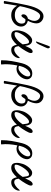

<svg xmlns="http://www.w3.org/2000/svg" viewBox="1442 -2274 1055 3981"><g transform="rotate(90 1969.5 -283.5)"><path d="M54 157Q53 163 39 165Q25 167 12 164Q-1 161 -1 154Q25 -4 46.5 -123Q68 -242 88 -325Q126 -493 183.5 -575.5Q241 -658 316 -658Q353 -658 387 -639.5Q421 -621 442.5 -588.5Q464 -556 464 -513Q464 -475 449.5 -426.5Q435 -378 409 -333Q436 -328 464 -311Q492 -294 511 -265Q530 -236 530 -193Q530 -143 500 -96Q470 -49 416.5 -19Q363 11 293 11Q240 11 203.5 -6Q167 -23 141.5 -50.5Q116 -78 97 -111Q88 -61 79 -7Q70 47 63 91.5Q56 136 54 157ZM310 -588Q278 -588 250.5 -557.5Q223 -527 199.5 -478Q176 -429 158 -372.5Q140 -316 127 -262.5Q114 -209 107 -171Q120 -145 142 -120.5Q164 -96 200 -79.5Q236 -63 290 -63Q375 -63 422 -104Q469 -145 469 -207Q469 -244 452 -264Q435 -284 397 -284Q386 -284 376 -281Q349 -238 333 -219Q317 -200 302 -200Q290 -200 283 -212Q276 -224 276 -242Q276 -276 302 -302.5Q328 -329 366 -335Q387 -367 399.5 -402Q412 -437 412 -471Q412 -503 398 -529.5Q384 -556 361 -572Q338 -588 310 -588Z M711 11Q683 11 659.5 2Q636 -7 622 -32.5Q608 -58 608 -107Q608 -138 614.5 -170Q621 -202 631 -232Q642 -265 662.5 -298.5Q683 -332 708.5 -360.5Q734 -389 761 -406Q788 -423 813 -423Q862 -423 890.5 -388.5Q919 -354 927 -295Q928 -287 929 -276Q944 -305 957 -336Q966 -357 979.5 -379.5Q993 -402 1010.5 -417.5Q1028 -433 1048 -433Q1079 -433 1079 -395Q1079 -360 1038 -292Q1016 -253 990 -214.5Q964 -176 936 -141Q937 -134 938 -129Q945 -82 961 -66.5Q977 -51 1007 -51Q1043 -51 1084.5 -79.5Q1126 -108 1164 -155Q1173 -166 1178 -166Q1184 -166 1184 -148Q1184 -115 1162.5 -78Q1141 -41 1102.5 -15Q1064 11 1013 11Q962 11 940 -20Q918 -51 910 -90Q908 -97 907 -107Q861 -55 811.5 -22Q762 11 711 11ZM645 -87Q645 -72 653 -65Q661 -58 683 -58Q733 -58 791 -103.5Q849 -149 899 -226Q893 -283 887 -311Q881 -339 871.5 -348.5Q862 -358 846 -358Q823 -358 796 -337.5Q769 -317 742.5 -284.5Q716 -252 694 -215Q672 -178 658.5 -144Q645 -110 645 -87ZM845 -502Q840 -502 840 -510Q840 -514 842 -519L927 -753Q940 -791 955 -791Q966 -791 974 -777Q982 -763 982 -751Q982 -745 976 -730Q970 -715 956 -684L904 -571Q871 -502 845 -502Z M1228 217Q1228 106 1245.5 2Q1263 -102 1291 -214Q1306 -273 1334.5 -321Q1363 -369 1404.5 -397Q1446 -425 1501 -425Q1563 -425 1593 -391.5Q1623 -358 1623 -317Q1623 -283 1607.5 -245Q1592 -207 1563 -173.5Q1534 -140 1494 -119Q1454 -98 1406 -98Q1373 -98 1337 -116Q1319 -30 1313 53.5Q1307 137 1316 217Q1316 221 1303 222.5Q1290 224 1272.5 224Q1255 224 1241.5 222.5Q1228 221 1228 217ZM1353 -190Q1348 -170 1344 -150Q1355 -143 1364.5 -141Q1374 -139 1392 -139Q1419 -139 1449 -158Q1479 -177 1505 -207Q1531 -237 1547.5 -271.5Q1564 -306 1564 -337Q1564 -384 1516 -384Q1488 -384 1455.5 -358Q1423 -332 1395 -288Q1367 -244 1353 -190Z M1711 157Q1710 163 1696 165Q1682 167 1669 164Q1656 161 1656 154Q1682 -4 1703.5 -123Q1725 -242 1745 -325Q1783 -493 1840.5 -575.5Q1898 -658 1973 -658Q2010 -658 2044 -639.5Q2078 -621 2099.5 -588.5Q2121 -556 2121 -513Q2121 -475 2106.5 -426.5Q2092 -378 2066 -333Q2093 -328 2121 -311Q2149 -294 2168 -265Q2187 -236 2187 -193Q2187 -143 2157 -96Q2127 -49 2073.5 -19Q2020 11 1950 11Q1897 11 1860.5 -6Q1824 -23 1798.5 -50.5Q1773 -78 1754 -111Q1745 -61 1736 -7Q1727 47 1720 91.5Q1713 136 1711 157ZM1967 -588Q1935 -588 1907.5 -557.5Q1880 -527 1856.5 -478Q1833 -429 1815 -372.5Q1797 -316 1784 -262.5Q1771 -209 1764 -171Q1777 -145 1799 -120.5Q1821 -96 1857 -79.5Q1893 -63 1947 -63Q2032 -63 2079 -104Q2126 -145 2126 -207Q2126 -244 2109 -264Q2092 -284 2054 -284Q2043 -284 2033 -281Q2006 -238 1990 -219Q1974 -200 1959 -200Q1947 -200 1940 -212Q1933 -224 1933 -242Q1933 -276 1959 -302.5Q1985 -329 2023 -335Q2044 -367 2056.5 -402Q2069 -437 2069 -471Q2069 -503 2055 -529.5Q2041 -556 2018 -572Q1995 -588 1967 -588Z M2368 11Q2340 11 2316.5 2Q2293 -7 2279 -32.5Q2265 -58 2265 -107Q2265 -138 2271.5 -170Q2278 -202 2288 -232Q2299 -265 2319.5 -298.5Q2340 -332 2365.5 -360.5Q2391 -389 2418 -406Q2445 -423 2470 -423Q2519 -423 2547.5 -388.5Q2576 -354 2584 -295Q2585 -287 2586 -276Q2601 -305 2614 -336Q2623 -357 2636.5 -379.5Q2650 -402 2667.5 -417.5Q2685 -433 2705 -433Q2736 -433 2736 -395Q2736 -360 2695 -292Q2673 -253 2647 -214.5Q2621 -176 2593 -141Q2594 -134 2595 -129Q2602 -82 2618 -66.5Q2634 -51 2664 -51Q2700 -51 2741.5 -79.5Q2783 -108 2821 -155Q2830 -166 2835 -166Q2841 -166 2841 -148Q2841 -115 2819.5 -78Q2798 -41 2759.5 -15Q2721 11 2670 11Q2619 11 2597 -20Q2575 -51 2567 -90Q2565 -97 2564 -107Q2518 -55 2468.5 -22Q2419 11 2368 11ZM2302 -87Q2302 -72 2310 -65Q2318 -58 2340 -58Q2390 -58 2448 -103.5Q2506 -149 2556 -226Q2550 -283 2544 -311Q2538 -339 2528.5 -348.5Q2519 -358 2503 -358Q2480 -358 2453 -337.5Q2426 -317 2399.5 -284.5Q2373 -252 2351 -215Q2329 -178 2315.5 -144Q2302 -110 2302 -87Z M2885 217Q2885 106 2902.5 2Q2920 -102 2948 -214Q2963 -273 2991.5 -321Q3020 -369 3061.5 -397Q3103 -425 3158 -425Q3220 -425 3250 -391.5Q3280 -358 3280 -317Q3280 -283 3264.5 -245Q3249 -207 3220 -173.5Q3191 -140 3151 -119Q3111 -98 3063 -98Q3030 -98 2994 -116Q2976 -30 2970 53.5Q2964 137 2973 217Q2973 221 2960 222.5Q2947 224 2929.5 224Q2912 224 2898.5 222.5Q2885 221 2885 217ZM3010 -190Q3005 -170 3001 -150Q3012 -143 3021.5 -141Q3031 -139 3049 -139Q3076 -139 3106 -158Q3136 -177 3162 -207Q3188 -237 3204.5 -271.5Q3221 -306 3221 -337Q3221 -384 3173 -384Q3145 -384 3112.5 -358Q3080 -332 3052 -288Q3024 -244 3010 -190Z M3459 11Q3431 11 3407.5 2Q3384 -7 3370 -32.5Q3356 -58 3356 -107Q3356 -138 3362.5 -170Q3369 -202 3379 -232Q3390 -265 3410.5 -298.5Q3431 -332 3456.5 -360.5Q3482 -389 3509 -406Q3536 -423 3561 -423Q3610 -423 3638.5 -388.5Q3667 -354 3675 -295Q3676 -287 3677 -276Q3692 -305 3705 -336Q3714 -357 3727.5 -379.5Q3741 -402 3758.5 -417.5Q3776 -433 3796 -433Q3827 -433 3827 -395Q3827 -360 3786 -292Q3764 -253 3738 -214.5Q3712 -176 3684 -141Q3685 -134 3686 -129Q3693 -82 3709 -66.5Q3725 -51 3755 -51Q3791 -51 3832.5 -79.5Q3874 -108 3912 -155Q3921 -166 3926 -166Q3932 -166 3932 -148Q3932 -115 3910.5 -78Q3889 -41 3850.5 -15Q3812 11 3761 11Q3710 11 3688 -20Q3666 -51 3658 -90Q3656 -97 3655 -107Q3609 -55 3559.5 -22Q3510 11 3459 11ZM3393 -87Q3393 -72 3401 -65Q3409 -58 3431 -58Q3481 -58 3539 -103.5Q3597 -149 3647 -226Q3641 -283 3635 -311Q3629 -339 3619.5 -348.5Q3610 -358 3594 -358Q3571 -358 3544 -337.5Q3517 -317 3490.5 -284.5Q3464 -252 3442 -215Q3420 -178 3406.5 -144Q3393 -110 3393 -87Z"/></g></svg>

Font: Junicode SmExp
Style: Italic
Weight: 400
Width: 6
Italic angle: -11°
Designer: Peter S. Baker
Version: Version 2.205; ttfautohint (v1.8.4)